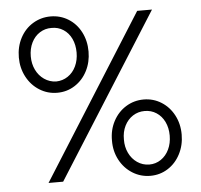

<svg xmlns="http://www.w3.org/2000/svg" viewBox="-52 -783 882 844"><g transform="rotate(-5 388.5 -361.0)"><path d="M46.9 -560.5Q46.9 -607.9 67.1 -646.5Q87.4 -685.1 123 -706.8Q158.7 -728.5 201.2 -728.5Q244.1 -728.5 279.3 -706.8Q314.5 -685.1 334.5 -646.5Q354.5 -607.9 354.5 -560.5Q354.5 -513.7 334.7 -475.1Q314.9 -436.5 280 -414.1Q245.1 -391.6 202.1 -391.6Q159.2 -391.6 123.5 -414.1Q87.9 -436.5 67.4 -475.3Q46.9 -514.2 46.9 -560.5ZM301.8 -560.5Q301.8 -594.7 289.1 -621.6Q276.4 -648.4 253.2 -663.3Q230 -678.2 201.2 -677.7Q172.9 -678.2 149.4 -663.3Q126 -648.4 112.8 -621.6Q99.6 -594.7 99.6 -560.5Q99.6 -528.3 112.5 -501.5Q125.5 -474.6 148.9 -458.5Q172.4 -442.4 201.2 -441.4Q230 -441.9 253.2 -457.5Q276.4 -473.1 289.1 -500.2Q301.8 -527.3 301.8 -560.5ZM583 -719.7H648.4L193.4 0H128.9ZM422.9 -161.1Q422.4 -208 442.9 -246.6Q463.4 -285.2 498.8 -307.1Q534.2 -329.1 577.1 -329.1Q619.6 -329.1 654.8 -307.1Q689.9 -285.2 710.2 -246.8Q730.5 -208.5 730.5 -161.1Q730.5 -114.3 710.4 -75.4Q690.4 -36.6 655.5 -14.4Q620.6 7.8 578.1 7.8Q535.2 7.8 499.3 -14.6Q463.4 -37.1 442.9 -75.7Q422.4 -114.3 422.9 -161.1ZM677.7 -161.1Q677.7 -195.3 664.8 -221.9Q651.9 -248.5 628.9 -263.4Q606 -278.3 577.1 -278.3Q548.3 -278.3 525.1 -263.4Q502 -248.5 488.5 -221.7Q475.1 -194.8 475.6 -161.1Q475.1 -128.9 488 -101.8Q501 -74.7 524.4 -58.6Q547.9 -42.5 577.1 -42Q606 -42 628.9 -57.6Q651.9 -73.2 664.8 -100.3Q677.7 -127.4 677.7 -161.1Z"/></g></svg>

Font: Reddit Sans Chocolate Light
Style: Regular
Weight: 300
Designer: Stephen Hutchings
Foundry: Reddit
Version: Version 1.013